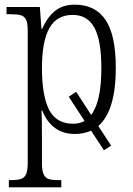

<svg xmlns="http://www.w3.org/2000/svg" viewBox="-20 -565 569 824"><path d="M402 -24 457 60 426 80 371 -4Q338 10 302 10Q202 10 161 -91H158Q160 -60 160 24V137Q160 168 167.5 183.5Q175 199 189.5 203.5Q204 208 232 208H243V239H18V208H27Q55 208 70 203Q85 198 92 182.5Q99 167 99 134V-433Q99 -465 92 -480Q85 -495 70 -499.5Q55 -504 24 -504H8V-535H151L158 -441H161Q182 -490 215.5 -517.5Q249 -545 301 -545Q389 -545 433 -479.5Q477 -414 477 -274Q477 -90 402 -24ZM343 -46 275 -150 307 -171 371 -72Q415 -127 415 -274Q415 -390 385.5 -445.5Q356 -501 292 -501Q223 -501 191.5 -443.5Q160 -386 160 -273Q160 -155 190.5 -94.5Q221 -34 294 -34Q322 -34 343 -46Z"/></svg>

Font: Noto Serif NarrowLight
Style: Regular
Weight: 300
Width: 4
Designer: Monotype Design Team
Foundry: Monotype Imaging Inc.
Version: Version 1.001